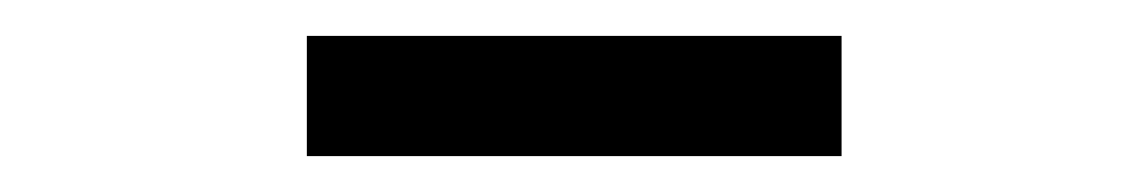

<svg xmlns="http://www.w3.org/2000/svg" viewBox="-20 -709 640 107"><path d="M151 -622V-689H449V-622Z"/></svg>

Font: Red Hat Display Medium
Style: Regular
Weight: 500
Designer: Pentagram, MCKL
Foundry: Pentagram, MCKL
Version: Version 1.023